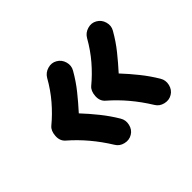

<svg xmlns="http://www.w3.org/2000/svg" viewBox="-94 -671 728 728"><g transform="rotate(-45 269.5 -307.0)"><path d="M472.7 -109.4Q455.1 -98.6 433.8 -103.8Q412.6 -108.9 402.3 -126.5Q351.1 -209.5 282.7 -268.6Q266.1 -283.2 267.8 -308.6Q269.5 -334 283.7 -346.2Q317.9 -374.5 347.7 -409.2Q377.4 -443.8 401.4 -486.3Q411.6 -503.9 432.4 -510Q453.1 -516.1 470.7 -505.9Q488.8 -495.6 494.6 -474.9Q500.5 -454.1 490.2 -436.5Q468.8 -398.9 443.6 -367.7Q418.5 -336.4 391.1 -306.2Q418.5 -276.9 443.4 -245.8Q468.3 -214.8 489.3 -179.7Q500 -162.1 494.9 -140.9Q489.7 -119.6 472.7 -109.4ZM258.8 -109.4Q241.2 -98.6 220 -103.8Q198.7 -108.9 188.5 -126.5Q137.2 -209.5 68.8 -268.6Q52.2 -283.2 54 -308.6Q55.7 -334 69.8 -346.2Q104 -374.5 133.8 -409.2Q163.6 -443.8 187.5 -486.3Q197.8 -503.9 218.5 -510Q239.3 -516.1 256.8 -505.9Q274.9 -495.6 280.8 -474.9Q286.6 -454.1 276.4 -436.5Q254.9 -398.9 229.7 -367.7Q204.6 -336.4 177.2 -306.2Q204.6 -276.9 229.5 -245.8Q254.4 -214.8 275.4 -179.7Q286.1 -162.1 281 -140.9Q275.9 -119.6 258.8 -109.4Z"/></g></svg>

Font: Mikhak-DS2-FD ExtraBold
Style: Regular
Weight: 800
Designer: Amin Abedi
Version: Version 3.2